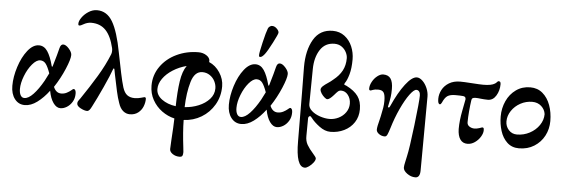

<svg xmlns="http://www.w3.org/2000/svg" viewBox="-57 -896 4023 1371"><g transform="rotate(5 1954.0 -210.5)"><path d="M32 -116Q32 -180 55 -252Q78 -324 116 -372Q154 -420 197 -420Q234 -420 258 -384.5Q282 -349 300 -280Q301 -276 303.5 -276Q306 -276 307 -280Q335 -374 344 -413Q351 -441 369 -441Q388 -441 410 -416Q432 -391 432 -371Q432 -341 402 -270Q372 -199 329 -134Q347 -91 384 -91Q406 -91 424 -100.5Q442 -110 452 -118.5Q462 -127 465 -129Q469 -131 472 -131Q475 -131 479 -127Q487 -120 487 -98Q487 -65 471.5 -39.5Q456 -14 433 0Q410 14 387 14Q359 14 336.5 -17.5Q314 -49 304 -104Q265 -52 220.5 -19Q176 14 132 14Q87 14 59.5 -22Q32 -58 32 -116ZM259 -172Q277 -207 287 -227Q270 -275 254.5 -294.5Q239 -314 215 -314Q188 -314 158 -278.5Q128 -243 108 -191.5Q88 -140 88 -98Q88 -70 97.5 -53Q107 -36 125 -36Q154 -36 189 -73Q224 -110 259 -172Z M505 -30Q505 -39 508 -45Q511 -51 515.5 -57Q520 -63 522 -65Q584 -156 634 -239Q684 -322 716 -402Q720 -413 720 -426Q720 -438 718 -446Q698 -531 658.5 -572Q619 -613 554 -613Q526 -613 497 -596Q480 -586 473 -586Q467 -586 465 -588.5Q463 -591 463 -599Q463 -618 481 -643.5Q499 -669 528 -687.5Q557 -706 588 -706Q659 -706 700 -636.5Q741 -567 769 -418Q785 -337 798 -274.5Q811 -212 823 -173Q835 -135 856 -119.5Q877 -104 909 -104Q934 -104 955 -110.5Q976 -117 979 -117Q990 -117 990 -105Q990 -78 979 -50.5Q968 -23 944 -4.5Q920 14 885 14Q858 14 836.5 -4Q815 -22 803 -59Q790 -95 780 -140.5Q770 -186 755 -259L748 -296Q747 -301 744 -302Q741 -303 739 -298Q723 -252 682.5 -163.5Q642 -75 613 -20Q604 -1 596 8Q588 17 579 17Q560 17 532.5 2.5Q505 -12 505 -30Z M1194 236Q1194 218 1197 174Q1204 69 1205 16Q1157 5 1115 -25.5Q1073 -56 1047.5 -102Q1022 -148 1022 -204Q1022 -280 1065 -341Q1108 -402 1180 -436Q1252 -470 1336 -470Q1369 -470 1393.5 -453.5Q1418 -437 1418 -415Q1418 -410 1417 -407Q1464 -387 1494.5 -340.5Q1525 -294 1525 -242Q1525 -169 1490.5 -110Q1456 -51 1398.5 -16.5Q1341 18 1272 21Q1273 105 1287 220L1290 250Q1290 268 1285.5 276.5Q1281 285 1264 285Q1237 285 1215.5 270.5Q1194 256 1194 236ZM1260 -365Q1206 -351 1161.5 -322.5Q1117 -294 1091.5 -257.5Q1066 -221 1066 -183Q1066 -140 1106.5 -110Q1147 -80 1207 -72Q1209 -177 1220 -251Q1231 -325 1260 -365ZM1478 -223Q1478 -249 1465.5 -274Q1453 -299 1429.5 -315Q1406 -331 1376 -331Q1320 -331 1297 -253Q1274 -175 1271 -71Q1323 -74 1370.5 -93.5Q1418 -113 1448 -146.5Q1478 -180 1478 -223Z M1584 -116Q1584 -180 1607 -252Q1630 -324 1668 -372Q1706 -420 1749 -420Q1786 -420 1810 -384.5Q1834 -349 1852 -280Q1853 -276 1855.5 -276Q1858 -276 1859 -280Q1887 -374 1896 -413Q1903 -441 1921 -441Q1940 -441 1962 -416Q1984 -391 1984 -371Q1984 -341 1954 -270Q1924 -199 1881 -134Q1899 -91 1936 -91Q1958 -91 1976 -100.5Q1994 -110 2004 -118.5Q2014 -127 2017 -129Q2021 -131 2024 -131Q2027 -131 2031 -127Q2039 -120 2039 -98Q2039 -65 2023.5 -39.5Q2008 -14 1985 0Q1962 14 1939 14Q1911 14 1888.5 -17.5Q1866 -49 1856 -104Q1817 -52 1772.5 -19Q1728 14 1684 14Q1639 14 1611.5 -22Q1584 -58 1584 -116ZM1811 -172Q1829 -207 1839 -227Q1822 -275 1806.5 -294.5Q1791 -314 1767 -314Q1740 -314 1710 -278.5Q1680 -243 1660 -191.5Q1640 -140 1640 -98Q1640 -70 1649.5 -53Q1659 -36 1677 -36Q1706 -36 1741 -73Q1776 -110 1811 -172ZM1768 -489Q1768 -505 1785.5 -580Q1803 -655 1814 -682Q1818 -692 1827.5 -698Q1837 -704 1846 -703Q1863 -702 1878.5 -686Q1894 -670 1892 -657Q1891 -647 1859.5 -585.5Q1828 -524 1809 -499Q1790 -475 1778 -475Q1771 -475 1769.5 -477.5Q1768 -480 1768 -489Z M2099 100Q2099 -47 2097 -243Q2095 -387 2095 -431Q2095 -551 2140.5 -628.5Q2186 -706 2278 -706Q2327 -706 2363 -678.5Q2399 -651 2417.5 -607Q2436 -563 2436 -515Q2436 -451 2423.5 -407Q2411 -363 2396 -343Q2395 -341 2393.5 -337.5Q2392 -334 2392 -332Q2392 -330 2398.5 -327.5Q2405 -325 2408 -324Q2466 -295 2492.5 -258Q2519 -221 2519 -164Q2519 -111 2492.5 -70.5Q2466 -30 2421 -8Q2376 14 2323 14Q2283 14 2243.5 -15.5Q2204 -45 2183 -73Q2174 -85 2169 -85Q2164 -85 2160 -80Q2156 -75 2156 -69L2155 57Q2154 94 2170 121.5Q2186 149 2213 179Q2222 189 2229 198.5Q2236 208 2236 213Q2236 226 2223 243Q2210 260 2192.5 272.5Q2175 285 2163 285Q2099 285 2099 100ZM2444 -198Q2444 -234 2424 -260Q2404 -286 2374 -286Q2361 -286 2351.5 -277.5Q2342 -269 2326 -250Q2296 -216 2280 -216Q2273 -216 2260 -227Q2247 -238 2237 -253.5Q2227 -269 2227 -282Q2228 -294 2241 -306Q2254 -318 2277 -333Q2283 -337 2294 -345Q2305 -353 2311 -359Q2353 -392 2373.5 -430.5Q2394 -469 2394 -519Q2394 -540 2382.5 -562.5Q2371 -585 2349.5 -600Q2328 -615 2298 -615Q2231 -615 2195.5 -560Q2160 -505 2159 -422L2156 -170Q2156 -144 2180 -122.5Q2204 -101 2240 -89Q2276 -77 2308 -77Q2342 -77 2373.5 -92.5Q2405 -108 2424.5 -136Q2444 -164 2444 -198Z M2868 222Q2868 208 2875 178Q2882 148 2883 141Q2896 86 2916.5 -85.5Q2937 -257 2937 -300Q2937 -317 2929.5 -327.5Q2922 -338 2909 -338Q2891 -338 2861.5 -298Q2832 -258 2801 -191Q2770 -124 2748 -50Q2738 -18 2731 -2.5Q2724 13 2712 13Q2689 13 2670.5 -0.5Q2652 -14 2652 -31Q2652 -51 2666 -103L2672 -129Q2680 -167 2684 -190Q2688 -213 2688 -240Q2688 -282 2677 -299Q2666 -316 2637 -316Q2612 -316 2599 -310.5Q2586 -305 2584 -305Q2578 -305 2575 -307.5Q2572 -310 2572 -318Q2572 -341 2586 -367Q2600 -393 2622 -410Q2644 -427 2664 -427Q2701 -427 2717.5 -402.5Q2734 -378 2734 -329Q2734 -297 2730.5 -271.5Q2727 -246 2718 -205L2717 -202Q2717 -199 2719 -197Q2721 -195 2723 -195Q2728 -195 2733 -207Q2777 -306 2823.5 -366.5Q2870 -427 2905 -427Q2925 -427 2945.5 -407.5Q2966 -388 2979 -357.5Q2992 -327 2992 -297Q2992 -177 2990 63L2989 232Q2989 285 2955 285Q2924 285 2896 264.5Q2868 244 2868 222Z M3234 -86Q3234 -147 3248.5 -219.5Q3263 -292 3264 -300V-304Q3264 -321 3245 -323Q3225 -325 3190 -325Q3153 -325 3133.5 -312.5Q3114 -300 3098 -263Q3092 -250 3085 -250Q3070 -250 3070 -288Q3070 -321 3086.5 -352.5Q3103 -384 3136 -404Q3169 -424 3216 -424Q3242 -424 3300 -420Q3358 -416 3381 -416Q3440 -416 3464 -432Q3471 -436 3477.5 -443.5Q3484 -451 3488 -451Q3496 -451 3500 -446.5Q3504 -442 3504 -430Q3504 -385 3482 -348.5Q3460 -312 3423 -312Q3410 -312 3397 -313Q3384 -314 3374 -315Q3350 -318 3335 -318Q3321 -318 3314 -313.5Q3307 -309 3306 -298Q3301 -265 3297 -219.5Q3293 -174 3293 -140Q3293 -120 3309.5 -109.5Q3326 -99 3345 -99Q3362 -99 3380 -105Q3390 -108 3394.5 -110Q3399 -112 3400 -112Q3408 -112 3410.5 -108Q3413 -104 3413 -92Q3413 -71 3398 -46Q3383 -21 3358 -3.5Q3333 14 3305 14Q3271 14 3253 -12Q3235 -38 3234 -86Z M3525 -202Q3525 -261 3548.5 -312.5Q3572 -364 3616 -395.5Q3660 -427 3718 -427Q3770 -427 3806.5 -396Q3843 -365 3862 -313Q3881 -261 3881 -199Q3881 -142 3855.5 -93.5Q3830 -45 3783 -15.5Q3736 14 3674 14Q3623 14 3589.5 -17.5Q3556 -49 3540.5 -98.5Q3525 -148 3525 -202ZM3836 -245Q3832 -278 3806 -301.5Q3780 -325 3741 -325Q3696 -325 3656.5 -303.5Q3617 -282 3593 -246Q3569 -210 3569 -170Q3569 -135 3592 -109Q3615 -83 3651 -83Q3700 -83 3742.5 -105.5Q3785 -128 3810.5 -165.5Q3836 -203 3836 -245Z"/></g></svg>

Font: EB Garamond SemiBold
Style: Regular
Weight: 600
Designer: Georg Duffner and Octavio Pardo
Foundry: Georg Duffner
Version: Version 1.000